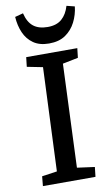

<svg xmlns="http://www.w3.org/2000/svg" viewBox="-102 -986 587 1036"><g transform="rotate(-10 192.0 -468.5)"><path d="M158 -632 72 -649 78 -701H358L352 -649L267 -632L244 -66L340 -53L334 0H46L51 -53L134 -65ZM102 -937Q114 -887 143 -864Q172 -841 221 -841Q270 -841 298.5 -866Q327 -891 340 -936L384 -925Q379 -880 359 -840.5Q339 -801 303.5 -776.5Q268 -752 213 -752Q161 -752 127.5 -775.5Q94 -799 77 -838Q60 -877 57 -925Z"/></g></svg>

Font: Literata Medium
Style: Italic
Weight: 500
Italic angle: -2°
Designer: Latin by Veronika Burian and Jose Scaglione. Greek by Irene Vlachou. Cyrillic by Vera Evstafieva
Foundry: TypeTogether
Version: Version 3.103;gftools[0.9.29]